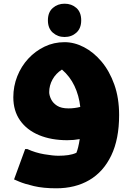

<svg xmlns="http://www.w3.org/2000/svg" viewBox="-20 -757 716 1038"><path d="M284 261Q214 261 163 249Q112 237 84 225Q56 213 56 213L116 49H128Q172 69 219.5 77Q267 85 296 85Q325 85 349 81.5Q373 78 393 69Q398 57 402.5 39Q407 21 411 -5Q379 1 344 1Q257 1 191 -26.5Q125 -54 88.5 -106Q52 -158 52 -231Q52 -291 73.5 -345Q95 -399 133 -440Q171 -481 221 -505Q271 -529 329 -529Q382 -529 434 -502Q486 -475 529 -424Q572 -373 598 -300Q624 -227 624 -135Q624 -5 581.5 83.5Q539 172 463 216.5Q387 261 284 261ZM246 -259Q246 -242 256 -221Q266 -200 288.5 -185.5Q311 -171 350 -171Q383 -171 414 -179Q407 -241 382.5 -292.5Q358 -344 315 -381Q282 -360 264 -327.5Q246 -295 246 -259ZM329 -557Q292 -557 265.5 -580.5Q239 -604 239 -647Q239 -691 265.5 -714Q292 -737 329 -737Q367 -737 393 -714Q419 -691 419 -647Q419 -604 393 -580.5Q367 -557 329 -557Z"/></svg>

Font: Kufam Black
Style: Regular
Weight: 900
Designer: Wael Morcos, Artur Schmal
Foundry: Original Type
Version: Version 1.301; ttfautohint (v1.8.3)